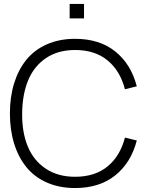

<svg xmlns="http://www.w3.org/2000/svg" viewBox="-20 -930 747 965"><path d="M357.4 15.1Q278.3 15.1 215.8 -12.5Q153.3 -40 112.8 -89.8Q72.3 -139.6 51 -208.3Q29.8 -276.9 29.8 -359.9Q29.8 -442.9 51 -511.5Q72.3 -580.1 112.8 -629.9Q153.3 -679.7 215.8 -707.3Q278.3 -734.9 357.4 -734.9Q480 -734.9 559.3 -671.4Q638.7 -607.9 667.5 -496.1L607.9 -481.4Q584 -574.2 520.5 -626.5Q457 -678.7 357.4 -678.7Q271 -678.7 210.7 -637.7Q150.4 -596.7 121.3 -525.9Q92.3 -455.1 91.3 -359.9Q90.3 -265.1 119.6 -194.1Q148.9 -123 210 -82.3Q271 -41.5 357.4 -41.5Q457 -41.5 520.5 -93.5Q584 -145.5 607.9 -238.3L667.5 -224.1Q638.7 -112.3 559.3 -48.6Q480 15.1 357.4 15.1ZM330.1 -837.4V-910.2H402.3V-837.4Z"/></svg>

Font: Manrope Light
Style: Regular
Weight: 300
Designer: Mikhail Sharanda
Foundry: Mikhail Sharanda
Version: Version 4.505;FEAKit 1.0